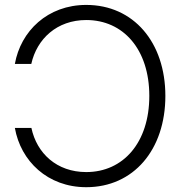

<svg xmlns="http://www.w3.org/2000/svg" viewBox="-20 -758 742 788"><path d="M334 -737.8C175.3 -737.8 64.9 -630.4 41 -495.6H108.4C131.3 -598.6 213.9 -675.8 334 -675.8C485.8 -675.8 592.8 -555.7 592.8 -364.3C592.8 -172.9 485.8 -51.8 334 -51.8C212.9 -51.8 130.9 -128.9 108.9 -232.9H41C64.9 -97.2 175.3 10.3 334 10.3C527.8 10.3 658.7 -143.1 658.7 -364.3C658.7 -584.5 527.8 -737.8 334 -737.8Z"/></svg>

Font: Raveo Display Display Light
Style: Regular
Weight: 300
Designer: Jakub Foglar, Rasmus Andersson (Inter)
Foundry: Jakubfoglar.com
Version: Version 1.100;Glyphs 3.2.3 (3260)